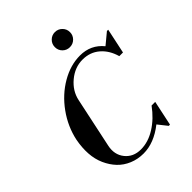

<svg xmlns="http://www.w3.org/2000/svg" viewBox="-273 -1138 1296 1296"><g transform="rotate(-45 375.0 -489.5)"><path d="M328.1 12.2Q273.4 12.2 226.1 -7.6Q178.7 -27.3 145.3 -62.5Q111.8 -97.7 90.1 -146.2Q68.4 -194.8 64.7 -252.2Q61 -309.6 73.2 -374Q95.2 -478.5 159.2 -567.4Q223.1 -656.2 312 -708Q400.9 -759.8 492.2 -759.8Q594.7 -759.8 658.2 -682.1L737.8 -748H750L711.9 -568.8H676.8Q656.2 -642.1 606 -685.1Q555.7 -728 484.9 -728Q411.1 -728 349.6 -676.8Q288.1 -625.5 272.9 -553.2L196.8 -194.8Q181.2 -122.1 221.9 -71Q262.7 -20 335 -20Q405.3 -20 473.6 -63Q542 -106 595.2 -179.2H629.9L591.8 0H580.1L527.8 -65.9Q428.7 12.2 328.1 12.2ZM556.2 -918.9Q556.2 -889.2 535.2 -868.2Q514.2 -847.2 483.9 -847.2Q454.1 -847.2 433.1 -867.9Q412.1 -888.7 412.1 -918.9Q412.1 -949.2 433.1 -970.2Q454.1 -991.2 483.9 -991.2Q513.7 -991.2 534.9 -970.2Q556.2 -949.2 556.2 -918.9Z"/></g></svg>

Font: Fin Serif Display
Style: Italic
Weight: 400
Italic angle: -12°
Designer: J. Blake Harris
Version: Version 1.006;FEAKit 1.0